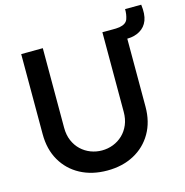

<svg xmlns="http://www.w3.org/2000/svg" viewBox="-118 -921 1010 1046"><g transform="rotate(-15 387.0 -397.5)"><path d="M680.1 -809.6 771.2 -810Q778.4 -755.5 765.4 -721.1Q752.3 -686.8 721.2 -668.8Q691.1 -651.5 653.2 -651Q615.3 -650.5 583.8 -654.2V-720Q594.8 -720.1 605 -720.3Q615.2 -720.5 625.2 -722.2Q663.2 -728.9 672 -754.7Q680.7 -780.4 680.1 -809.6ZM360 15Q274.2 15 208.8 -20Q143.5 -54.9 106.8 -118.4Q70 -181.8 70 -267.5V-719.2L192 -720V-270.7Q192 -230 205.8 -198Q219.5 -166.1 243.1 -143.8Q266.8 -121.5 297 -109.9Q327.3 -98.3 360 -98.3Q393.5 -98.3 423.8 -110.1Q454.1 -121.9 477.5 -144.2Q500.9 -166.5 514.5 -198.5Q528 -230.4 528 -270.7V-720H650V-267.5Q650 -181.9 613.2 -118.5Q576.5 -55 511.2 -20Q445.8 15 360 15Z"/></g></svg>

Font: Manrope ExtraLight
Style: Regular
Weight: 200
Designer: Mikhail Sharanda
Foundry: Mikhail Sharanda
Version: Version 4.505